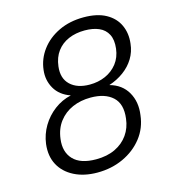

<svg xmlns="http://www.w3.org/2000/svg" viewBox="-108 -802 820 905"><g transform="rotate(-15 302.0 -350.0)"><path d="M257 12Q192 12 144 -12.5Q96 -37 73 -80Q50 -123 57 -181Q63 -227 86.5 -266.5Q110 -306 147 -334Q184 -362 229 -372Q177 -390 153.5 -431Q130 -472 136 -521Q142 -574 174.5 -617.5Q207 -661 260.5 -686.5Q314 -712 382 -712Q448 -712 490.5 -688.5Q533 -665 551.5 -624.5Q570 -584 564 -535Q560 -496 540.5 -464Q521 -432 489 -408.5Q457 -385 417 -372Q476 -356 503.5 -308Q531 -260 522 -197Q515 -135 478 -88Q441 -41 383.5 -14.5Q326 12 257 12ZM267 -50Q321 -50 360.5 -69Q400 -88 423.5 -121.5Q447 -155 452 -199Q461 -269 423.5 -303.5Q386 -338 316 -338Q267 -338 227 -320.5Q187 -303 161 -269Q135 -235 129 -186Q121 -124 156 -87Q191 -50 267 -50ZM329 -398Q371 -398 406 -413.5Q441 -429 464 -458.5Q487 -488 492 -530Q497 -572 483 -599Q469 -626 440 -638.5Q411 -651 371 -651Q327 -651 292 -636Q257 -621 235 -591.5Q213 -562 208 -519Q201 -462 234.5 -430Q268 -398 329 -398Z"/></g></svg>

Font: DM Sans 11pt Light
Style: Italic
Weight: 300
Italic angle: -10°
Version: Version 4.004;gftools[0.9.30]